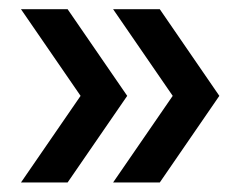

<svg xmlns="http://www.w3.org/2000/svg" viewBox="-20 -459 533 406"><path d="M123 -73.2H24.4L150.4 -256.3L24.4 -439.5H123L249 -256.3ZM317.9 -73.2H219.2L345.2 -256.3L219.2 -439.5H317.9L443.8 -256.3Z"/></svg>

Font: Voltera
Style: Regular
Weight: 400
Designer: Bernd Montag
Version: Version 1.301